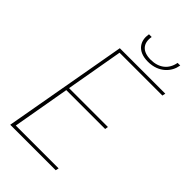

<svg xmlns="http://www.w3.org/2000/svg" viewBox="-261 -947 1027 1027"><g transform="rotate(45 253.0 -433.5)"><path d="M506 -704H162L37 0H381L385 -18H61L118 -343H412L415 -361H121L178 -686H502ZM455 -863 456 -867H436C426 -810 384 -777 322 -777C260 -777 230 -810 240 -867H220L219 -863C211 -815 234 -759 319 -759C404 -759 447 -815 455 -863Z"/></g></svg>

Font: Poppins Devanagari Thin
Style: Italic
Weight: 100
Italic angle: -10°
Designer: Ninad Kale (Devanagari), Jonny Pinhorn (Latin)
Foundry: Indian Type Foundry
Version: 4.005